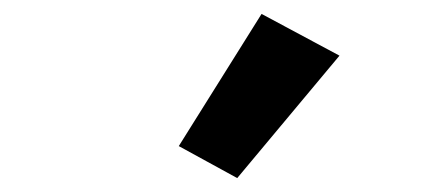

<svg xmlns="http://www.w3.org/2000/svg" viewBox="-20 -835 625 276"><path d="M468 -755 356 -815 237 -625 321 -579Z"/></svg>

Font: LVC Sans
Style: Bold Italic
Weight: 700
Italic angle: -11.31°
Designer: Mike Abbink, Paul van der Laan, Pieter van Rosmalen
Foundry: Bold Monday
Version: Version 3.0